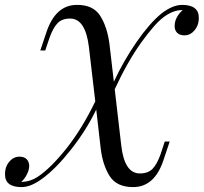

<svg xmlns="http://www.w3.org/2000/svg" viewBox="-54 -742 823 776"><path d="M651.9 -637.2Q651.9 -671.4 684.1 -701.2H681.2Q646.5 -701.2 609.4 -674.3Q572.3 -647.5 516.6 -569.8Q460.9 -492.2 409.7 -381.3L436 -154.8Q448.7 -41 511.2 -41Q544.4 -41 562.5 -59.6Q580.6 -78.1 595.2 -119.1L611.8 -169.9H631.8L606 -92.8Q569.8 14.2 483.9 14.2Q418 14.2 389.6 -29.8Q361.3 -73.7 353 -142.1L335 -299.3Q295.4 -216.8 233.9 -138.7Q172.4 -60.5 118.2 -21Q71.3 14.2 33.2 14.2Q-34.2 14.2 -33.7 -37.6Q-34.2 -74.2 -7.8 -97.2Q5.9 -108.9 25.4 -108.9Q44.9 -108.4 54.7 -97.7Q64 -86.9 64 -71.3Q64 -55.7 55.2 -38.1Q46.4 -20 32.2 -6.8H36.1Q69.8 -8.3 99.1 -27.8Q150.9 -62.5 213.4 -140.6Q275.9 -218.8 331.1 -332L305.2 -553.2Q291 -667 229.5 -667Q196.3 -667 178.7 -648.4Q160.6 -629.9 146 -588.9L128.9 -538.1H108.9L134.8 -615.2Q171.9 -722.2 256.8 -722.2Q322.3 -722.7 350.6 -678.7Q378.9 -634.8 388.2 -565.9L406.2 -411.6Q445.3 -496.1 498 -572.3Q550.8 -648.4 598.1 -687Q643.6 -722.2 682.1 -722.2Q749.5 -722.2 749.5 -670.4Q750 -633.8 723.6 -610.8Q710 -599.1 690.4 -599.1Q670.9 -599.6 661.1 -610.4Q651.4 -621.1 651.9 -637.2Z"/></svg>

Font: PlayfairDisplaySC-Italic
Style: Italic
Weight: 400
Italic angle: -14°
Designer: Claus Eggers Sørensen
Foundry: Claus Eggers Sørensen
Version: Version 1.004;PS 001.004;hotconv 1.0.70;makeotf.lib2.5.58329